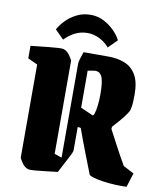

<svg xmlns="http://www.w3.org/2000/svg" viewBox="-90 -893 836 979"><g transform="rotate(10 327.5 -403.0)"><path d="M436 -16Q420 -57 396.5 -117.5Q373 -178 350 -242Q346 -243 342 -243.5Q338 -244 334 -244V-123Q334 -117 326.5 -101.5Q319 -86 308 -66L274 -1Q247 2 215 6Q183 10 157 12Q131 14 123 12Q104 6 91.5 -12Q79 -30 75 -39V-522L25 -545V-610Q45 -612 71.5 -615Q98 -618 124 -620.5Q150 -623 169 -624Q188 -625 194 -623Q213 -617 225.5 -599Q238 -581 242 -572V-89L280 -76V-563Q280 -571 285 -588Q290 -605 297 -625H428Q473 -625 510 -610.5Q547 -596 569 -559.5Q591 -523 591 -457Q591 -439 590 -418Q589 -397 584 -378Q582 -369 569.5 -351.5Q557 -334 540 -314Q523 -294 506 -276L505 -264Q522 -232 540 -198Q558 -164 573.5 -135.5Q589 -107 600 -89L655 -60L632 13Q604 14 571.5 12.5Q539 11 509 6.5Q479 2 459 -4Q439 -10 436 -16ZM398 -316Q403 -314 408 -330Q413 -346 416 -372Q419 -398 419 -427Q419 -498 406 -522Q393 -546 364 -541L334 -536V-344ZM301 -819Q338 -819 369.5 -802.5Q401 -786 424.5 -762Q448 -738 459 -715L414 -670Q392 -696 362 -710.5Q332 -725 301 -725Q267 -725 237.5 -710.5Q208 -696 183 -670L138 -715Q150 -738 173 -762Q196 -786 228.5 -802.5Q261 -819 301 -819Z"/></g></svg>

Font: Grenze Gotisch Black
Style: Regular
Weight: 900
Designer: Renata Polastri
Foundry: Omnibus-Type
Version: Version 1.001